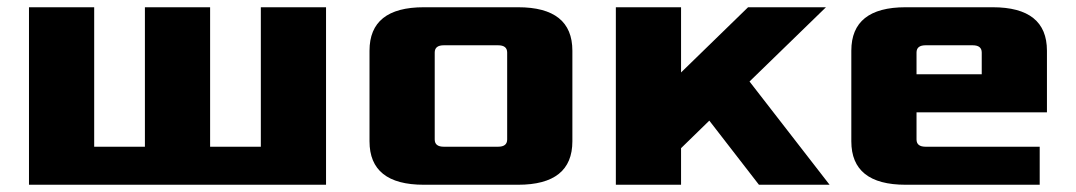

<svg xmlns="http://www.w3.org/2000/svg" viewBox="-20 -510 2970 530"><path d="M60 0V-490H240V-105H380V-490H560V-105H700V-490H880V0Z M1000 -120V-370Q1000 -490 1150 -490H1410Q1560 -490 1560 -370V-120Q1560 0 1410 0H1150Q1000 0 1000 -120ZM1180 -125Q1180 -105 1205 -105H1355Q1380 -105 1380 -125V-365Q1380 -385 1355 -385H1205Q1180 -385 1180 -365Z M1680 0V-490H1860V-310L2045 -490H2260L2049 -285L2270 0H2075L1938 -177L1860 -101V0Z M2330 -120V-370Q2330 -490 2480 -490H2720Q2870 -490 2870 -370V-200H2510V-125Q2510 -105 2535 -105H2850V0H2480Q2330 0 2330 -120ZM2510 -305H2690V-365Q2690 -385 2665 -385H2535Q2510 -385 2510 -365Z"/></svg>

Font: Xolonium
Style: Bold
Weight: 700
Designer: Severin Meyer
Version: Version 4.2